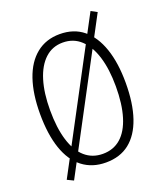

<svg xmlns="http://www.w3.org/2000/svg" viewBox="-133 -768 767 897"><g transform="rotate(-20 250.0 -320.0)"><path d="M80 39 49 24 423 -679 453 -663ZM250 11Q182 11 134 -26Q86 -63 61.5 -134.5Q37 -206 37 -308Q37 -407 61.5 -478.5Q86 -550 134 -588.5Q182 -627 250 -627Q320 -627 367 -588.5Q414 -550 438.5 -478.5Q463 -407 463 -308Q463 -206 438.5 -134.5Q414 -63 367 -26Q320 11 250 11ZM250 -32Q303 -32 339.5 -64Q376 -96 395 -158Q414 -220 414 -308Q414 -393 395 -455Q376 -517 339.5 -551Q303 -585 250 -585Q198 -585 161.5 -551Q125 -517 106 -455Q87 -393 87 -308Q87 -220 106 -158Q125 -96 161.5 -64Q198 -32 250 -32Z"/></g></svg>

Font: Inconsolata Light
Style: Regular
Weight: 300
Designer: Raph Levien, Cyreal, Brenton Simpson
Foundry: Raph Levien, Cyreal, Google
Version: Version 3.001